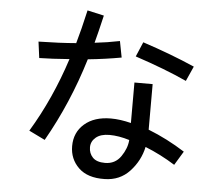

<svg xmlns="http://www.w3.org/2000/svg" viewBox="-56 -853 1112 955"><g transform="rotate(5 500.0 -375.0)"><path d="M414.1 -112.3Q414.1 -82 433.6 -61.5Q453.1 -41 495.1 -41Q545.9 -41 574.2 -82Q602.5 -123 605.5 -165Q551.8 -181.6 505.9 -181.6Q461.9 -181.6 438 -161.6Q414.1 -141.6 414.1 -112.3ZM325.2 -110.4Q325.2 -178.7 374 -221.2Q422.9 -263.7 505.9 -263.7Q551.8 -263.7 606.4 -250V-452.1H697.3V-224.6Q792 -187.5 880.9 -130.9L838.9 -61.5Q767.6 -106.4 689.5 -137.7Q674.8 -68.4 625.5 -15.1Q576.2 38.1 500 39.1Q415 41 370.1 -2.4Q325.2 -45.9 325.2 -110.4ZM601.6 -582 632.8 -655.3Q775.4 -608.4 893.6 -556.6L860.4 -482.4Q752 -532.2 601.6 -582ZM365.2 -546.9Q297.9 -324.2 186.5 -128.9L106.4 -168Q209 -337.9 274.4 -540Q186.5 -533.2 124 -532.2L113.3 -613.3Q219.7 -615.2 300.8 -622.1Q320.3 -689.5 342.8 -789.1L425.8 -770.5Q405.3 -682.6 391.6 -631.8Q454.1 -638.7 516.6 -651.4L532.2 -570.3Q452.1 -555.7 365.2 -546.9Z"/></g></svg>

Font: Gothic A1 Medium
Style: Regular
Weight: 500
Designer: HanYang I&C Co.,Ltd.
Foundry: HanYang I&C Co.,Ltd.
Version: Version 2.50